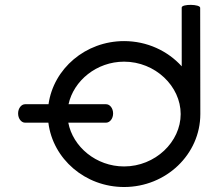

<svg xmlns="http://www.w3.org/2000/svg" viewBox="-20 -750 876 770"><path d="M405.6 -258C420.6 -258.4 433.6 -274.1 433.6 -295C433.6 -315.9 420.6 -332 405.6 -332C405.6 -332.1 332 -332.2 254.9 -332.1C275.4 -426.4 367.5 -502.7 477.6 -502.7C602.8 -502.7 704.6 -404.1 704.6 -292.6C704.6 -181.1 602.8 -82.5 477.6 -82.5C365.6 -82.5 272.2 -161.4 253.9 -258ZM782.8 -718.7C782.8 -733.7 708.7 -734.7 708.7 -719.7C708.7 -689.1 708.8 -514.6 708.8 -484C652.6 -546 569.8 -585.2 477.6 -585.2C323 -585.2 194.8 -474.9 174.6 -332.1C121.7 -332.1 80.6 -332 80.6 -332C65.8 -332.1 52.6 -315.9 52.6 -295C52.6 -274.1 65.6 -258 80.6 -258H174C191.9 -112.8 321.3 0 477.6 0C646.2 0 783.4 -131.1 783.4 -292.6Z"/></svg>

Font: Hi.
Style: Regular
Weight: 400
Designer: Mew Too, Robert Jablonski
Foundry: Cannot Into Space Fonts
Version: Version 1.996